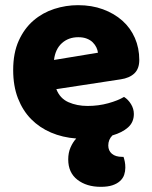

<svg xmlns="http://www.w3.org/2000/svg" viewBox="-20 -521 589 743"><path d="M198 -176Q212 -140 245 -125.5Q278 -111 319 -111Q361 -111 399 -121.5Q437 -132 460 -146Q476 -136 487 -118Q498 -100 498 -80Q498 -48 475.5 -28Q453 -8 415 3Q399 19 399 42Q399 62 413 74Q427 86 453 86H458Q461 95 463 105Q465 115 465 128Q465 142 460.5 155.5Q456 169 444.5 179.5Q433 190 415 196Q397 202 370 202Q315 202 279.5 174.5Q244 147 244 96Q244 70 253 49.5Q262 29 275 15Q222 11 177.5 -8Q133 -27 100.5 -60Q68 -93 49.5 -140.5Q31 -188 31 -250Q31 -316 52.5 -363.5Q74 -411 109.5 -441.5Q145 -472 190 -486.5Q235 -501 282 -501Q335 -501 378.5 -485Q422 -469 453.5 -441Q485 -413 502 -374Q519 -335 519 -289Q519 -255 500 -237Q481 -219 447 -214ZM283 -377Q245 -377 219.5 -354Q194 -331 189 -289L359 -317Q358 -327 353 -337.5Q348 -348 339 -357Q330 -366 316 -371.5Q302 -377 283 -377Z"/></svg>

Font: Baloo Thambi 2 ExtraBold
Style: Regular
Weight: 800
Designer: Aadarsh Rajan and Ek Type
Foundry: Ek Type
Version: Version 1.640;hotconv 1.0.111;makeotfexe 2.5.65597; ttfautoh